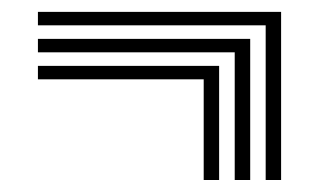

<svg xmlns="http://www.w3.org/2000/svg" viewBox="-20 -521 532 320"><path d="M448.5 -221H422.8V-478.8H43.2V-501.2H448.5ZM397 -221H371.2V-433.8H43.2V-456.2H397ZM345.2 -221H319.5V-388.8H43.2V-411.2H345.2Z"/></svg>

Font: Big Shoulders Inline Display ExtraBold
Style: Regular
Weight: 800
Designer: Patric King
Foundry: XO Type Co
Version: Version 1.000